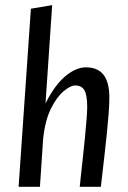

<svg xmlns="http://www.w3.org/2000/svg" viewBox="-20 -722 495 742"><path d="M51.9 0 99.4 -688.3 181.6 -702.2 155.9 -322.2Q190.6 -392.2 231.9 -427Q273.3 -461.8 311.7 -461.8Q357.4 -461.8 380 -433.1Q402.6 -404.3 402.6 -344.2Q402.6 -320.2 399.9 -283.4Q397.1 -246.7 392.7 -204.1Q388.3 -161.5 383.6 -120.5Q378.8 -79.5 375.2 -47.2Q371.6 -15 369.8 0H288.2Q289.4 -14 292.7 -44.4Q295.9 -74.7 300.2 -112.3Q304.5 -149.9 308.1 -188.2Q311.7 -226.6 314.3 -258.5Q317 -290.5 317 -307.7Q317 -354 306.4 -372.9Q295.8 -391.7 269.7 -391.7Q252.8 -391.7 226.2 -369.8Q199.6 -347.9 176.8 -302.3Q154.1 -256.6 146.6 -183.9L134.3 0Z"/></svg>

Font: Ancizar Sans Thin
Style: Italic
Weight: 100
Italic angle: -4°
Designer: Cesar Puertas, Viviana Monsalve, Julian Moncada, Julian Prieto, Jose Castro, Mariel Hernandez, Felipe Aragon, Sara Alarc
Version: Version 8.100